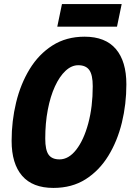

<svg xmlns="http://www.w3.org/2000/svg" viewBox="-20 -906 640 942"><path d="M242 16Q140 16 88.5 -43.5Q37 -103 37 -215Q37 -312 59 -403Q81 -494 125.5 -567Q170 -640 237.5 -683Q305 -726 395 -726Q497 -726 548.5 -665.5Q600 -605 600 -492Q600 -395 578 -304.5Q556 -214 511.5 -141.5Q467 -69 400 -26.5Q333 16 242 16ZM272 -124Q317 -124 354 -171.5Q391 -219 413 -300.5Q435 -382 435 -483Q435 -539 418 -562.5Q401 -586 364 -586Q331 -586 301.5 -558.5Q272 -531 249.5 -482Q227 -433 214.5 -367.5Q202 -302 202 -226Q202 -170 218.5 -147Q235 -124 272 -124ZM261 -775 284 -886H577L554 -775Z"/></svg>

Font: Geist Mono ExtraBold
Style: Italic
Weight: 800
Italic angle: -12°
Monospace: yes
Designer: Basement.studio, Andrés Briganti, Mateo Zaragoza
Foundry: Basement.studio, Vercel, Andrés Briganti, Guido Ferreyra, Mateo Zaragoza
Version: Version 1.500; ttfautohint (v1.8.4.7-5d5b)